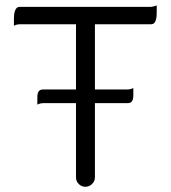

<svg xmlns="http://www.w3.org/2000/svg" viewBox="-20 -698 635 713"><path d="M296.9 -4.4Q311.5 -4.4 322 -14.9Q332.5 -25.4 332.5 -39.1V-314.9H453.1Q463.4 -314.9 468.3 -319.8Q475.1 -326.7 475.1 -343.8V-371.1Q464.4 -365.7 453.1 -365.7H332.5V-607.9H540Q547.9 -607.9 552.7 -612.3Q562 -622.1 562 -650.4V-677.7Q545.4 -672.4 540.5 -672.4Q540 -672.4 540 -672.4H53.7Q45.9 -672.4 41.5 -668Q37.1 -663.6 34.4 -654.1Q31.7 -644.5 31.7 -629.9V-602.5Q42.5 -607.9 53.7 -607.9H262.2V-365.7H140.6Q130.4 -365.7 125.5 -360.8Q118.7 -354 118.7 -336.9V-309.6Q129.4 -314.9 140.6 -314.9H262.2V-39.1Q262.2 -24.9 272.5 -14.6Q282.7 -4.4 296.9 -4.4Z"/></svg>

Font: YuPearl-ExtraLight
Style: ExtraLight
Weight: 200
Designer: Max Yao
Foundry: Max-Everyday
Version: Version 1.011; ttfautohint (v1.8.3)